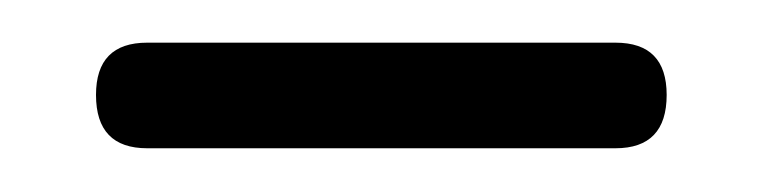

<svg xmlns="http://www.w3.org/2000/svg" viewBox="-20 -634 358 90"><path d="M25 -589.5Q25 -614 49 -614H268.5Q292.5 -614 292.5 -589.5Q292.5 -564.5 268.5 -564.5H49Q25 -564.5 25 -589.5Z"/></svg>

Font: Fraunces 9pt S100 Light
Style: Regular
Weight: 300
Version: Version 1.000; ttfautohint (v1.8.3)